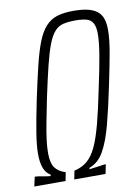

<svg xmlns="http://www.w3.org/2000/svg" viewBox="-83 -750 579 804"><g transform="rotate(-10 206.0 -348.0)"><path d="M-3 0 6 -40H8Q12 -40 17 -39.5Q22 -39 27 -38Q32 -37 38.5 -36Q45 -35 53 -33.5Q61 -32 72 -31L73 -37Q53 -49 44.5 -72.5Q36 -96 36 -132Q36 -166 44.5 -219.5Q53 -273 71 -360Q88 -440 102 -497.5Q116 -555 131 -593.5Q146 -632 166.5 -655Q187 -678 215.5 -687Q244 -696 285 -696Q320 -696 344.5 -690.5Q369 -685 385 -673Q401 -661 408 -641Q415 -621 415 -592Q415 -553 405 -497Q395 -441 378 -360Q359 -268 341 -200Q323 -132 299.5 -91Q276 -50 238 -37L237 -31Q244 -32 251.5 -33Q259 -34 267 -35Q275 -36 282 -37Q289 -38 295.5 -39Q302 -40 306 -40H308L300 0H167L174 -36Q208 -44 230 -63Q252 -82 268.5 -117Q285 -152 300.5 -210.5Q316 -269 334 -358Q352 -441 361 -495.5Q370 -550 370 -583Q370 -614 361 -629.5Q352 -645 334 -650Q316 -655 287 -655Q257 -655 235.5 -650Q214 -645 198.5 -627.5Q183 -610 170.5 -578Q158 -546 144.5 -492Q131 -438 114 -358Q103 -303 94.5 -259.5Q86 -216 82 -184Q78 -152 78 -128Q78 -86 92 -66Q106 -46 137 -36L130 0Z"/></g></svg>

Font: Saira ExtraCondensed ExtraLight
Style: Italic
Weight: 250
Width: 2
Italic angle: -12°
Designer: Hector Gatti with collaboration of the Omnibus-Type team
Foundry: Omnibus-Type
Version: Version 1.101